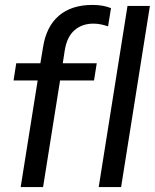

<svg xmlns="http://www.w3.org/2000/svg" viewBox="-20 -760 629 780"><path d="M64 0 133 -433H35L46 -503H144L155 -569Q168 -652 219 -696Q270 -740 356 -740Q399 -740 431 -727L419 -653Q407 -657 392 -660.5Q377 -664 359 -664Q314 -664 283 -637.5Q252 -611 243 -555L235 -503H373L362 -433H224L155 0ZM381 0 498 -736H589L472 0Z"/></svg>

Font: Mulish Medium
Style: Italic
Weight: 500
Italic angle: -9°
Designer: Vernon Adams
Foundry: Vernon Adams
Version: Version 3.603; ttfautohint (v1.8.3)